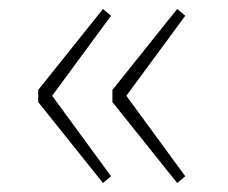

<svg xmlns="http://www.w3.org/2000/svg" viewBox="-20 -484 508 427"><path d="M209 -464 227 -449 96 -271 227 -92 209 -77 65 -257V-284ZM374 -464 392 -449 261 -271 392 -92 374 -77 230 -257V-284Z"/></svg>

Font: Bitter Pro ExtraLight
Style: Regular
Weight: 275
Designer: Sol Matas, and Bitter project Authors
Foundry: Sol Matas
Version: Version 1.010